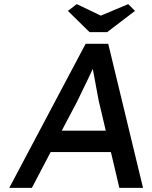

<svg xmlns="http://www.w3.org/2000/svg" viewBox="-20 -913 740 933"><path d="M25 0 396 -700H506L675 0H560L519 -174H226L135 0ZM280 -278H494L460 -422Q458 -429 453.5 -456Q449 -483 442.5 -516Q436 -549 431 -577Q431 -578 431 -579Q429 -574 427 -570Q415 -544 401 -515Q387 -486 374.5 -460.5Q362 -435 354 -418ZM415 -757 310 -860 353 -893 470 -837 603 -893 636 -860 501 -757Z"/></svg>

Font: Lexend
Style: Italic
Weight: 400
Italic angle: -8.13011°
Designer: Bonnie Shaver-Troup, Thomas Jockin
Foundry: Lexend
Version: Version 1.007